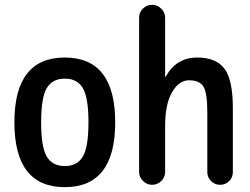

<svg xmlns="http://www.w3.org/2000/svg" viewBox="-20 -770 1040 800"><path d="M325.2 -402.8Q301.8 -442.4 250 -442.4Q198.2 -442.4 174.8 -402.8Q151.4 -363.3 151.4 -260.3Q151.4 -157.2 174.8 -117.7Q198.2 -78.1 250 -78.1Q301.8 -78.1 325.2 -117.7Q348.6 -157.2 348.6 -260.3Q348.6 -363.3 325.2 -402.8ZM460 -260.3Q460 9.8 250 9.8Q40 9.8 40 -260.3Q40 -530.3 250 -530.3Q460 -530.3 460 -260.3Z M559.6 -53.7V-696.3Q559.6 -718.8 575.7 -734.4Q591.8 -750 613.8 -750Q635.7 -750 651.9 -733.9Q668 -717.8 668 -696.3V-451.2Q668 -450.2 668.9 -450.2Q670.9 -450.2 670.9 -451.2Q714.8 -530.3 801.8 -530.3Q880.9 -530.3 915.5 -483.4Q950.2 -436.5 950.2 -320.3V-52.7Q950.2 -30.3 934.6 -15.1Q918.9 0 897 0Q875 0 859.4 -15.6Q843.8 -31.2 843.8 -52.7V-300.8Q843.8 -382.8 827.6 -409.2Q811.5 -435.5 767.6 -435.5Q725.6 -435.5 696.8 -385.7Q668 -335.9 668 -244.1V-53.7Q668 -31.2 651.9 -15.6Q635.7 0 613.8 0Q591.8 0 575.7 -16.1Q559.6 -32.2 559.6 -53.7Z"/></svg>

Font: Rounded-X Mgen+ 1m medium
Style: Regular
Weight: 500
Designer: [Source Han Sans]
Ryoko NISHIZUKA  (kana & ideographs); Paul D. Hunt (Latin, Greek & Cyrillic); Wenlong ZHANG  (bopomofo
Version: Version 1.059.20150602